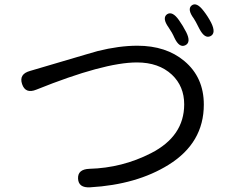

<svg xmlns="http://www.w3.org/2000/svg" viewBox="-20 -838 1040 861"><path d="M384 2Q332 5 330 -37Q328 -79 381 -81Q528 -85 657 -151Q806 -227 806 -370Q806 -451 751 -503Q692 -558 594 -558Q446 -558 143 -436Q94 -416 79 -461Q64 -506 115 -520L366 -594Q392 -602 418 -609Q514 -633 596 -633Q725 -633 807 -564Q894 -491 894 -369Q894 -197 736 -99Q593 -10 384 2ZM811 -635Q784 -622 762 -669Q752 -692 736 -715Q706 -757 729 -774Q753 -790 783 -747Q800 -723 815 -694Q838 -648 811 -635ZM924 -676Q898 -663 874 -709Q855 -747 849 -755Q818 -797 840 -814Q862 -830 893 -789Q912 -765 927 -736Q950 -689 924 -676Z"/></svg>

Font: Resource Han Rounded HK
Style: Regular
Weight: 400
Designer: Cyano Hao (round all glyphs); Ryoko NISHIZUKA  (kana, bopomofo & ideographs); Paul D. Hunt (Latin, Greek & Cyrillic); Sa
Foundry: Cyano Hao
Version: 0.990